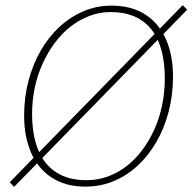

<svg xmlns="http://www.w3.org/2000/svg" viewBox="-20 -713 749 748"><path d="M709 -675 35 15 18 -3 692 -693ZM313 14Q235 14 181.5 -21Q128 -56 101 -118.5Q74 -181 74 -262Q74 -334 91 -398.5Q108 -463 139 -516.5Q170 -570 212.5 -609Q255 -648 306 -669.5Q357 -691 414 -691Q494 -691 547.5 -655.5Q601 -620 627.5 -558Q654 -496 654 -415Q654 -342 637 -277.5Q620 -213 589 -159.5Q558 -106 515.5 -67Q473 -28 422 -7Q371 14 313 14ZM317 -11Q360 -11 399 -25Q438 -39 472 -65Q506 -91 533.5 -127.5Q561 -164 581 -208Q601 -252 611.5 -302.5Q622 -353 622 -407Q622 -489 599 -547Q576 -605 529 -635.5Q482 -666 410 -666Q368 -666 328.5 -651Q289 -636 255 -609.5Q221 -583 193.5 -546Q166 -509 146 -465Q126 -421 115.5 -371.5Q105 -322 105 -270Q105 -189 128 -131Q151 -73 198.5 -42Q246 -11 317 -11Z"/></svg>

Font: Source Serif 4 ExtraLight
Style: Italic
Weight: 250
Italic angle: -12°
Designer: Frank Grießhammer
Foundry: Adobe Systems Incorporated
Version: Version 4.004;hotconv 1.0.116;makeotfexe 2.5.65601